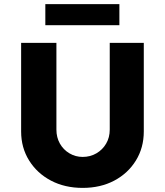

<svg xmlns="http://www.w3.org/2000/svg" viewBox="-20 -910 804 936"><path d="M383 6Q296 6 228.5 -29.5Q161 -65 122 -127.5Q83 -190 83 -269V-701H255V-278Q255 -240 272 -210Q289 -180 318.5 -162.5Q348 -145 383 -145Q420 -145 450 -162.5Q480 -180 497.5 -210Q515 -240 515 -278V-701H681V-269Q681 -190 642.5 -127.5Q604 -65 537 -29.5Q470 6 383 6ZM201 -787V-890H562V-787Z"/></svg>

Font: Readex Pro
Style: Bold
Weight: 700
Designer: Bonnie Shaver-Troup, Thomas Jockin
Foundry: Lexend
Version: Version 1.203; ttfautohint (v1.8.3)